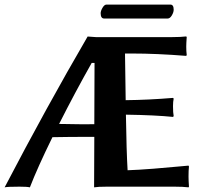

<svg xmlns="http://www.w3.org/2000/svg" viewBox="-21 -805 883 828"><path d="M702.1 -725.1H428.2Q413.1 -725.1 413.1 -748Q413.1 -757.8 421.1 -771.5Q429.2 -785.2 438 -785.2H713.9Q728 -785.2 728 -763.2Q728 -752 720 -738.5Q711.9 -725.1 702.1 -725.1ZM205.1 -213.4Q139.6 -79.6 107.9 2.9Q95.7 0 63 0Q11.2 0 -1 2.9Q179.7 -343.3 356.9 -647.5L392.1 -645H439.9H478H722.2Q758.3 -645 782.2 -647.9L784.2 -645Q782.2 -617.2 782.2 -604Q782.2 -584 784.2 -567.9L782.2 -564Q654.8 -574.2 548.8 -574.2Q531.2 -574.2 518.1 -574.2Q518.6 -553.2 521 -373Q618.2 -374 725.1 -382.8L728 -379.9Q725.1 -366.7 725.1 -347.2Q725.1 -318.4 728 -304.2L725.1 -300.8Q649.4 -308.6 522 -310.5Q524.4 -150.4 529.3 -70.8Q574.2 -72.3 639.9 -77.4Q705.6 -82.5 749 -86.9L792 -90.8L793.9 -86.9Q792 -70.8 792 -43.9Q792 -27.8 793.9 0L792 2.9Q768.1 0 731.9 0H535.2H523.4H439.9Q401.9 0 384.8 2.9Q384.8 -4.4 385.7 -214.8Q361.8 -214.8 350.1 -214.8Q282.2 -214.8 205.1 -213.4ZM385.7 -269.5Q386.2 -426.8 386.7 -533.7H374.5Q303.2 -407.7 233.9 -270.5Q246.6 -270.5 271 -270Q295.4 -269.5 314.5 -269.3Q333.5 -269 345.2 -269Q363.8 -269 385.7 -269.5Z"/></svg>

Font: Linux Biolinum O
Style: Bold
Weight: 700
Designer: Philipp H. Poll
Foundry: Philipp H. Poll
Version: Version 1.3.2